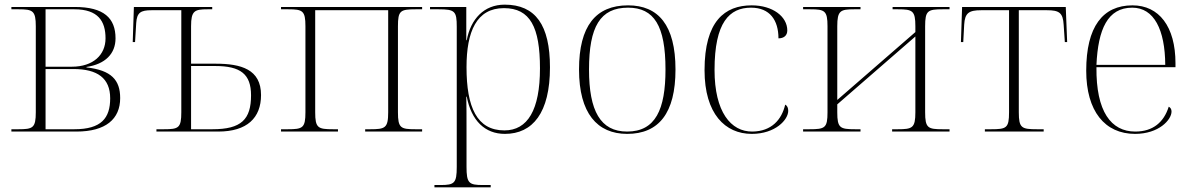

<svg xmlns="http://www.w3.org/2000/svg" viewBox="-20 -566 5130 826"><path d="M29 0H309C435 0 497 -54 497 -144C497 -222 459 -264 352 -276V-278C433 -290 477 -335 477 -401C477 -488 427 -536 302 -536H29V-526H60C121 -526 134 -520 134 -453V-83C134 -15 121 -10 59 -10H29ZM289 -279H176V-526H300C402 -526 434 -475 434 -401C434 -330 381 -279 289 -279ZM300 -10H176V-269H296C399 -269 454 -230 454 -143C454 -58 416 -10 300 -10Z M653 0H919C1043 0 1103 -59 1103 -157C1103 -268 1017 -292 908 -292H802V-453C802 -520 817 -526 873 -526H893V-536H556L551 -385H561L566 -467C569 -512 585 -522 632 -522H760V-83C760 -15 748 -10 685 -10H653ZM894 -10H802V-282H906C1015 -282 1060 -247 1060 -156C1060 -52 1018 -10 894 -10Z M1189 0H1434V-10H1413C1348 -10 1336 -15 1336 -83V-522H1650V-83C1650 -15 1637 -10 1573 -10H1551V0H1796V-10H1767C1704 -10 1692 -15 1692 -83V-453C1692 -520 1702 -526 1768 -526H1796V-536H1189V-526H1220C1282 -526 1294 -520 1294 -453V-83C1294 -15 1282 -10 1218 -10H1189Z M1849 240H2091V230H2057C1997 230 1987 222 1987 151V2C1987 -63 1987 -121 1986 -150H1988C2008 -47 2066 10 2152 10C2272 10 2346 -81 2346 -276C2346 -458 2284 -546 2151 -546C2062 -546 2005 -484 1988 -393H1986V-536H1830V-526H1867C1937 -526 1945 -518 1945 -451V152C1945 222 1935 230 1875 230H1849ZM2150 -5C2032 -5 1987 -104 1987 -277C1987 -430 2030 -531 2148 -531C2261 -531 2303 -449 2303 -272C2303 -93 2250 -5 2150 -5Z M2678 10C2814 10 2886 -79 2886 -267C2886 -458 2812 -543 2682 -543C2543 -543 2471 -454 2471 -267C2471 -79 2549 10 2678 10ZM2678 0C2563 0 2514 -89 2514 -267C2514 -451 2562 -533 2682 -533C2794 -533 2843 -455 2843 -267C2843 -95 2800 0 2678 0Z M3214 10C3316 10 3371 -51 3371 -89C3371 -102 3367 -111 3358 -116C3343 -51 3299 -1 3217 0C3124 1 3054 -85 3054 -265C3054 -470 3118 -533 3211 -533C3292 -533 3329 -479 3329 -401C3352 -401 3367 -413 3367 -435C3367 -495 3304 -543 3214 -543C3098 -543 3011 -475 3011 -264C3011 -76 3100 10 3214 10Z M3435 0H3682V-10H3659C3594 -10 3582 -15 3582 -83V-117L3918 -409V-83C3918 -15 3905 -10 3842 -10H3818V0H4065V-10H4035C3972 -10 3960 -15 3960 -83V-453C3960 -520 3971 -526 4035 -526H4065V-536H3820V-526H3843C3906 -526 3918 -520 3918 -453V-428L3582 -136V-453C3582 -520 3595 -526 3655 -526H3682V-536H3435V-526H3466C3528 -526 3540 -520 3540 -453V-83C3540 -15 3529 -10 3462 -10H3435Z M4217 0H4470V-10H4441C4375 -10 4363 -15 4363 -83V-522H4484C4537 -522 4553 -511 4556 -459L4561 -385H4571L4565 -536H4119L4114 -385H4124L4128 -460C4131 -510 4148 -522 4201 -522H4321V-83C4321 -15 4310 -10 4244 -10H4217Z M4863 10C4966 10 5020 -51 5020 -86C5020 -96 5016 -103 5008 -107C4987 -40 4940 0 4864 0C4760 0 4695 -86 4697 -277H5037V-294C5037 -452 4966 -543 4852 -543C4724 -543 4653 -451 4653 -262C4653 -88 4733 10 4863 10ZM4993 -287H4697C4704 -440 4745 -533 4851 -533C4945 -533 4992 -438 4993 -287Z"/></svg>

Font: Noto Serif Display ExtraLight
Style: Regular
Weight: 200
Designer: Monotype Design Team
Foundry: Monotype Imaging Inc.
Version: Version 2.009